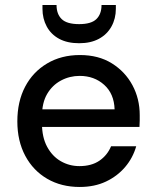

<svg xmlns="http://www.w3.org/2000/svg" viewBox="-20 -732 619 764"><path d="M297 12Q224 12 168 -20.5Q112 -53 80.5 -112Q49 -171 49 -249Q49 -328 80 -387Q111 -446 167.5 -479.5Q224 -513 298 -513Q372 -513 425 -480Q478 -447 507 -393Q536 -339 536 -274Q536 -264 536 -252.5Q536 -241 535 -227H122V-297H436Q434 -359 394.5 -394.5Q355 -430 297 -430Q257 -430 222.5 -411.5Q188 -393 167.5 -358Q147 -323 147 -269V-241Q147 -186 167.5 -148Q188 -110 222 -90.5Q256 -71 296 -71Q344 -71 375.5 -92.5Q407 -114 422 -150H522Q509 -104 478 -67.5Q447 -31 401.5 -9.5Q356 12 297 12ZM295 -560Q248 -560 215.5 -577.5Q183 -595 166 -626.5Q149 -658 149 -697V-712H205Q205 -676 225.5 -656Q246 -636 295 -636Q343 -636 363.5 -656Q384 -676 384 -712H441V-697Q441 -658 423.5 -626.5Q406 -595 373.5 -577.5Q341 -560 295 -560Z"/></svg>

Font: DMSans_18ptMedium
Style: Regular
Weight: 500
Designer: Colophon Foundry, Jonny Pinhorn
Foundry: Colophon Foundry
Version: Version 4.004;gftools[0.9.30]